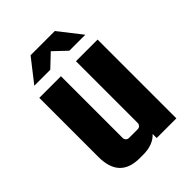

<svg xmlns="http://www.w3.org/2000/svg" viewBox="-194 -739 841 841"><g transform="rotate(-45 226.0 -318.5)"><path d="M300 -647H150L67 -541H166L225 -597L284 -541H383ZM272 -106C272 -95 264 -86 253 -86H198C187 -86 179 -95 179 -106V-488H45V-122C45 -34 86 10 169 10H190C232 10 263 -2 284 -25V0H406V-488H272Z"/></g></svg>

Font: sklik
Style: Regular
Weight: 400
Designer: Joe Prince
Foundry: Joe Prince
Version: Version 1.001